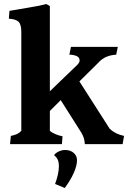

<svg xmlns="http://www.w3.org/2000/svg" viewBox="-20 -717 637 955"><path d="M86 -66V-558Q86 -595 72.5 -608.5Q59 -622 24 -624L27 -663Q42 -666 81 -672Q188 -690 210 -697L228 -687V-263L368 -398Q376 -408 376 -416Q376 -432 360.5 -438.5Q345 -445 325 -445L333 -484H566L558 -445Q502 -442 470 -406L375 -312L526 -76Q554 -50 597 -41L590 0H402Q401 -17 397 -30Q393 -43 384 -58L282 -219L228 -165V-66Q237 -58 254 -50.5Q271 -43 291 -39L288 0H30L34 -41Q53 -45 64 -50Q75 -55 86 -66ZM273 109Q273 91 267.5 78Q262 65 249 55Q256 44 272 36.5Q288 29 304 29Q330 29 346.5 43.5Q363 58 363 80Q363 107 346.5 144Q330 181 302 218L254 198Q273 146 273 109Z"/></svg>

Font: Caladea
Style: Bold
Weight: 700
Designer: Carolina Giovagnoli and Andres Torresi
Foundry: Carolina Giovagnoli & Andres Torresi
Version: Version 1.001